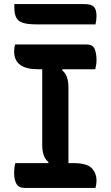

<svg xmlns="http://www.w3.org/2000/svg" viewBox="-20 -917 540 937"><path d="M446 0H100Q72 0 60.5 -19.5Q49 -39 49 -72Q49 -86 50.5 -99Q52 -112 55 -121H215L217 -126Q186 -149 186 -211V-579H166Q49 -579 49 -666Q49 -687 54 -700H401Q433 -700 442 -678Q451 -656 451 -624Q451 -603 445 -579H285L283 -574Q314 -551 314 -489V-121H336Q404 -121 427.5 -96.5Q451 -72 451 -35Q451 -18 446 0ZM50 -897H393Q426 -897 438.5 -883.5Q451 -870 451 -838Q451 -828 449.5 -817Q448 -806 446 -798H160Q114 -798 90.5 -806Q67 -814 58.5 -832.5Q50 -851 50 -881Z"/></svg>

Font: Recursive Sn Csl St SmB
Style: Regular
Weight: 600
Version: Version 1.079;hotconv 1.0.112;makeotfexe 2.5.65598; ttfautoh